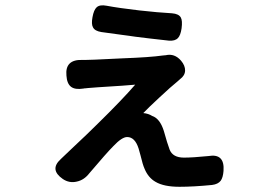

<svg xmlns="http://www.w3.org/2000/svg" viewBox="-20 -660 1020 737"><path d="M669 57Q609 57 577 38Q549 22 535 -12Q528 -27 519 -65Q514 -83 512 -90Q498 -134 468 -134Q448 -134 415 -99Q390 -74 323 5Q303 31 275 37Q246 44 221 27Q169 -9 213 -49Q214 -50 215 -51Q226 -61 256 -90Q319 -149 354 -184Q447 -275 499 -335Q470 -332 356 -325Q327 -323 317 -322Q314 -322 308 -321Q303 -321 300 -320Q268 -315 252.5 -327Q237 -339 235 -370Q229 -432 296 -430Q303 -430 310 -430Q317 -430 344 -431Q409 -434 449 -436Q556 -440 605 -447Q606 -447 610 -447.5Q614 -448 616 -448Q650 -456 675 -427Q691 -408 690.5 -389Q690 -370 671 -356Q665 -350 662 -348Q637 -328 590 -284Q547 -244 530 -226Q550 -224 564 -215Q594 -205 609 -157Q622 -110 631 -86Q643 -55 686 -55Q720 -55 780 -61Q843 -72 838 -4Q836 22 827 34Q817 47 794 50Q722 57 669 57ZM628 -504Q546 -513 500 -519Q495 -520 486 -521Q403 -532 369 -537Q344 -541 337 -555Q330 -567 335 -594Q340 -622 351 -632Q363 -643 389 -638Q437 -629 515 -620Q586 -612 640 -609Q666 -607 674 -593Q681 -581 677 -551Q673 -524 663 -514Q652 -502 628 -504Z"/></svg>

Font: GenSenRounded2 TW B
Style: Regular
Weight: 700
Version: Version 2.000;PS 2;hotconv 16.6.51;makeotf.lib2.5.65220 DEVE